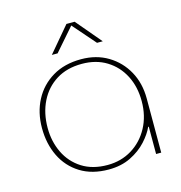

<svg xmlns="http://www.w3.org/2000/svg" viewBox="-106 -795 850 903"><g transform="rotate(-15 319.0 -343.5)"><path d="M314 13Q233 13 176 -22.5Q119 -58 89.5 -119Q60 -180 60 -256Q60 -332 91.5 -392Q123 -452 181.5 -487Q240 -522 321 -522Q395 -522 451.5 -488Q508 -454 540 -396Q572 -338 572 -264V0H547V-133H544Q530 -101 499 -67Q468 -33 421.5 -10Q375 13 314 13ZM314 -9Q380 -9 432.5 -41Q485 -73 515.5 -129.5Q546 -186 546 -258Q546 -328 518 -382.5Q490 -437 439 -468.5Q388 -500 319 -500Q246 -500 194 -467.5Q142 -435 114 -378.5Q86 -322 86 -250Q86 -184 112.5 -129Q139 -74 190 -41.5Q241 -9 314 -9ZM194 -577 298 -700H338L442 -577H414L318 -687L222 -577Z"/></g></svg>

Font: MuseoModerno Thin Thin
Style: Regular
Weight: 250
Version: Version 1.003